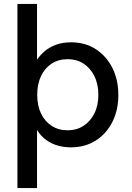

<svg xmlns="http://www.w3.org/2000/svg" viewBox="-20 -740 674 980"><path d="M69 220V-720H169V-435Q185 -459 208.5 -479Q232 -499 265.5 -511.5Q299 -524 343 -524Q415 -524 469 -489Q523 -454 553.5 -393.5Q584 -333 584 -255Q584 -178 553.5 -117.5Q523 -57 468.5 -22.5Q414 12 343 12Q283 12 238.5 -11.5Q194 -35 169 -77V220ZM326 -75Q371 -75 406 -97.5Q441 -120 461.5 -160.5Q482 -201 482 -256Q482 -311 461.5 -352Q441 -393 406 -415.5Q371 -438 326 -438Q279 -438 244 -415.5Q209 -393 189.5 -352Q170 -311 170 -256Q170 -201 189.5 -160.5Q209 -120 244 -97.5Q279 -75 326 -75Z"/></svg>

Font: DM Sans 12pt Medium
Style: Regular
Weight: 500
Version: Version 4.004;gftools[0.9.30]